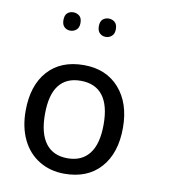

<svg xmlns="http://www.w3.org/2000/svg" viewBox="-81 -785 765 856"><g transform="rotate(10 302.0 -357.0)"><path d="M489.3 -245.6Q489.3 -130.9 430.4 -64.9Q371.6 1 267.1 1Q202.6 1 152.6 -29.5Q102.5 -60.1 75.7 -115.7Q48.8 -171.4 48.8 -245.6Q48.8 -360.4 107.2 -425.8Q165.5 -491.2 270 -491.2Q371.1 -491.2 430.2 -424.3Q489.3 -357.4 489.3 -245.6ZM136.2 -245.6Q136.2 -158.2 170.2 -113.8Q204.1 -69.3 269 -69.3Q333.5 -69.3 367.7 -113.5Q401.9 -157.7 401.9 -245.6Q401.9 -332.5 367.9 -376.2Q334 -419.9 268.1 -419.9Q203.1 -419.9 169.7 -376.7Q136.2 -333.5 136.2 -245.6ZM144.5 -673.3Q144.5 -695.3 155.5 -705.1Q166.5 -714.8 182.1 -714.8Q198.2 -714.8 210 -705.1Q221.7 -695.3 221.7 -673.3Q221.7 -652.3 210 -642.1Q198.2 -631.8 182.1 -631.8Q166.5 -631.8 155.5 -642.1Q144.5 -652.3 144.5 -673.3ZM304.7 -673.3Q304.7 -695.3 315.9 -705.1Q327.1 -714.8 342.8 -714.8Q358.4 -714.8 370.1 -705.1Q381.8 -695.3 381.8 -673.3Q381.8 -652.3 370.1 -642.1Q358.4 -631.8 342.8 -631.8Q327.1 -631.8 315.9 -642.1Q304.7 -652.3 304.7 -673.3Z"/></g></svg>

Font: XL-Viking
Style: Regular
Weight: 400
Foundry: Ascender Corporation
Version: Version 1.10 March 23, 2015